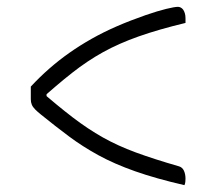

<svg xmlns="http://www.w3.org/2000/svg" viewBox="-20 -578 640 561"><path d="M70 -325Q96 -353 124 -377.5Q152 -402 182.5 -423.5Q213 -445 247.5 -464.5Q282 -484 321 -501Q360 -518 406 -534Q441 -546 465.5 -552Q490 -558 500 -558Q504 -558 508 -556Q512 -554 515 -550Q518 -546 520 -539.5Q522 -533 522 -525Q522 -521 522 -518Q522 -515 522 -511Q443 -492 385 -471.5Q327 -451 281 -425.5Q235 -400 190.5 -365Q146 -330 93 -282L116 -332V-268L92 -318Q148 -269 192.5 -235Q237 -201 280.5 -176.5Q324 -152 377 -132.5Q430 -113 503 -92Q513 -89 517.5 -79Q522 -69 522 -56Q522 -51 521.5 -46.5Q521 -42 519 -37Q436 -56 375 -77.5Q314 -99 267.5 -124.5Q221 -150 181.5 -179.5Q142 -209 100 -243Q90 -251 83 -258Q76 -265 73 -272Q70 -279 70 -288Q70 -297 70 -306.5Q70 -316 70 -325Z"/></svg>

Font: Recursive Casual Light
Style: Regular
Weight: 300
Version: Version 1.047